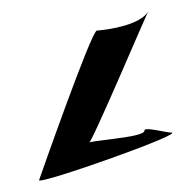

<svg xmlns="http://www.w3.org/2000/svg" viewBox="-20 -400 324 339"><path d="M49 -82C46 -72 317 -168 281 -166C274 -166 236 -176 235 -170C239 -156 123 -152 136 -146C141 -144 243 -386 242 -380C228 -357 177 -348 151 -346C141 -345 49 -82 49 -82Z"/></svg>

Font: Interstorm
Style: Obl
Weight: 400
Version: Version 0.7